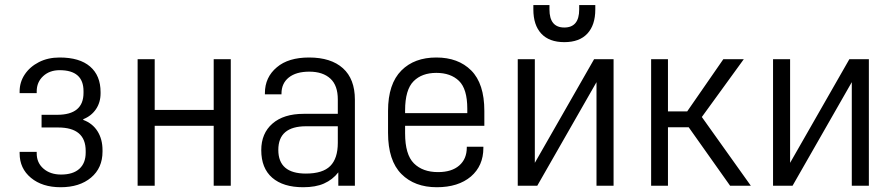

<svg xmlns="http://www.w3.org/2000/svg" viewBox="-20 -744 3575 769"><path d="M58.6 -135.7H127V-129.9Q127 -91.8 154.3 -68.4Q181.6 -44.9 224.6 -44.9Q272.5 -44.9 297.9 -67.9Q323.2 -90.8 323.2 -132.8V-139.6Q323.2 -233.4 212.9 -233.4H146.5V-284.2H209Q314.5 -284.2 314.5 -372.1V-378.9Q314.5 -462.9 218.8 -462.9Q178.7 -462.9 152.8 -439Q127 -415 127 -377.9V-371.1H58.6V-377.9Q58.6 -415 79.1 -445.8Q99.6 -476.6 135.7 -495.1Q171.9 -513.7 218.8 -513.7Q298.8 -513.7 340.8 -477.5Q382.8 -441.4 382.8 -375V-370.1Q382.8 -334 364.3 -306.6Q345.7 -279.3 313.5 -266.6V-263.7Q350.6 -250 370.6 -218.3Q390.6 -186.5 390.6 -142.6V-136.7Q390.6 -71.3 344.7 -32.7Q298.8 5.9 222.7 5.9Q149.4 5.9 104 -31.7Q58.6 -69.3 58.6 -129.9Z M531.2 -506.8H599.6V-303.7H835.9V-506.8H904.3V0H835.9V-240.2H599.6V0H531.2Z M1353.5 -470.7Q1401.4 -427.7 1401.4 -344.7V0H1335V-53.7Q1312.5 -24.4 1277.3 -8.8Q1244.1 5.9 1194.3 5.9Q1114.3 5.9 1070.3 -32.2Q1026.4 -70.3 1026.4 -142.6Q1026.4 -210 1071.3 -249Q1116.2 -288.1 1196.3 -288.1H1333V-345.7Q1333 -401.4 1303.7 -428.7Q1273.4 -457 1218.8 -457Q1166 -457 1136.7 -433.6Q1107.4 -410.2 1107.4 -369.1V-366.2H1041V-371.1Q1041 -434.6 1088.9 -474.6Q1134.8 -513.7 1217.8 -513.7Q1305.7 -513.7 1353.5 -470.7ZM1302.7 -79.1Q1333 -109.4 1333 -171.9V-238.3H1206.1Q1094.7 -238.3 1094.7 -143.6Q1094.7 -48.8 1205.1 -48.8Q1272.5 -48.8 1302.7 -79.1Z M1602.5 -240.2V-210Q1602.5 -125 1637.7 -89.8Q1672.9 -54.7 1734.4 -54.7Q1789.1 -54.7 1819.3 -81.1Q1849.6 -107.4 1849.6 -153.3V-156.2H1916V-151.4Q1916 -80.1 1866.2 -37.1Q1815.4 5.9 1729.5 5.9Q1640.6 5.9 1587.9 -46.9Q1534.2 -100.6 1534.2 -211.9V-299.8Q1534.2 -408.2 1587.9 -461.9Q1639.6 -513.7 1727.5 -513.7Q1815.4 -513.7 1867.2 -461.9Q1919.9 -409.2 1919.9 -299.8V-240.2ZM1636.7 -418.9Q1602.5 -384.8 1602.5 -301.8V-291H1851.6V-308.6Q1851.6 -387.7 1818.4 -419.9Q1785.2 -452.1 1727.5 -452.1Q1669.9 -452.1 1636.7 -418.9Z M2053.7 -506.8H2122.1V-91.8L2359.4 -506.8H2437.5V0H2369.1V-415L2131.8 0H2053.7ZM2240.2 -575.2Q2179.7 -575.2 2147.9 -609.4Q2116.2 -643.6 2116.2 -706.1V-723.6H2180.7V-706.1Q2180.7 -633.8 2240.2 -633.8Q2299.8 -633.8 2299.8 -706.1V-723.6H2364.3V-706.1Q2364.3 -643.6 2332.5 -609.4Q2300.8 -575.2 2240.2 -575.2Z M2587.9 -506.8H2655.3V-297.9H2732.4L2877 -506.8H2959L2791 -275.4L2987.3 0H2904.3L2738.3 -234.4H2655.3V0H2587.9Z M3076.2 -506.8H3144.5V-91.8L3381.8 -506.8H3460V0H3391.6V-415L3154.3 0H3076.2Z"/></svg>

Font: DINish
Style: Regular
Weight: 400
Designer: Bert Driehuis
Foundry: Playbeing
Version: Version 3.008; git-95204e4c-release